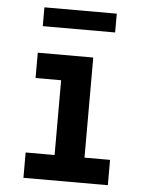

<svg xmlns="http://www.w3.org/2000/svg" viewBox="-52 -751 603 793"><g transform="rotate(5 250.0 -354.5)"><path d="M75 0V-105H195V-415H89V-520H319V-105H425V0ZM100 -631V-709H400V-631Z"/></g></svg>

Font: Iosevka SS04 Extrabold
Style: Regular
Weight: 800
Monospace: yes
Designer: Belleve Invis
Foundry: Belleve Invis
Version: Version 19.0.0; ttfautohint (v1.8.4)